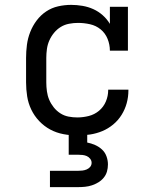

<svg xmlns="http://www.w3.org/2000/svg" viewBox="-20 -548 640 788"><path d="M297 8Q269 8 240 2.5Q211 -3 186 -16.5Q161 -30 141 -51Q121 -72 108.5 -98Q96 -124 91.5 -152.5Q87 -181 87 -210V-310Q87 -337 90.5 -364Q94 -391 104 -416.5Q114 -442 130.5 -464Q147 -486 169.5 -501Q192 -516 218.5 -522Q245 -528 272 -528Q295 -528 318.5 -524Q342 -520 363 -510.5Q384 -501 401.5 -485.5Q419 -470 431 -450V-520H505V-340H431Q431 -365 421.5 -388.5Q412 -412 393 -427.5Q374 -443 349.5 -448.5Q325 -454 300 -454Q282 -454 263.5 -450.5Q245 -447 229.5 -437.5Q214 -428 202 -413.5Q190 -399 182.5 -382Q175 -365 172.5 -346.5Q170 -328 170 -310V-210Q170 -192 172.5 -173.5Q175 -155 182 -138.5Q189 -122 200.5 -107.5Q212 -93 227.5 -83Q243 -73 261 -69.5Q279 -66 297 -66Q321 -66 344.5 -72Q368 -78 386.5 -93.5Q405 -109 414.5 -131.5Q424 -154 424 -178V-180H507V-177Q507 -150 500 -124.5Q493 -99 479 -76.5Q465 -54 444.5 -37Q424 -20 400 -10Q376 0 350 4Q324 8 297 8ZM185 220V153H300Q309 153 318 152Q327 151 335.5 147.5Q344 144 350 137Q356 130 356 120Q356 111 350 103.5Q344 96 336 92.5Q328 89 318.5 88Q309 87 300 87H262V-66H338V37Q354 40 370 47Q386 54 398.5 65.5Q411 77 417 93.5Q423 110 423 127Q423 142 419 156Q415 170 405.5 181.5Q396 193 383.5 200.5Q371 208 357.5 212.5Q344 217 329.5 218.5Q315 220 300 220Z"/></svg>

Font: Iosevka HT Extended
Style: Regular
Weight: 400
Width: 7
Monospace: yes
Designer: Belleve Invis
Foundry: Belleve Invis
Version: Version 32.3.0; ttfautohint (v1.8.4)